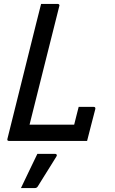

<svg xmlns="http://www.w3.org/2000/svg" viewBox="-20 -720 590 981"><path d="M26 0Q15 0 18 -11Q55 -158 91.5 -306Q128 -454 165 -601Q171 -626 177.5 -650.5Q184 -675 190 -700H275Q280 -700 282.5 -696.5Q285 -693 283 -689Q245 -538 207 -386.5Q169 -235 131 -83H359Q365 -106 370.5 -129Q376 -152 382 -174H458Q469 -174 467 -163Q457 -126 446 -82Q435 -38 425 0ZM171 66H261Q267 66 269.5 70Q272 74 268 80Q250 109 236 131.5Q222 154 207.5 177Q193 200 174 231Q172 235 168 238Q164 241 157 241H87Q111 191 130 151Q149 111 171 66Z"/></svg>

Font: Recursive Sn Lnr St
Style: Italic
Weight: 400
Italic angle: -15°
Version: Version 1.079;hotconv 1.0.112;makeotfexe 2.5.65598; ttfautoh